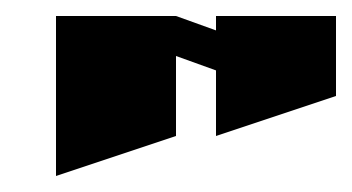

<svg xmlns="http://www.w3.org/2000/svg" viewBox="-20 -520 440 240"><path d="M50 -500H200L250 -482V-500H400V-400L250 -350V-432L200 -450V-350L50 -300Z"/></svg>

Font: SOV_Meka
Style: Book
Weight: 400
Version: Version 1.00